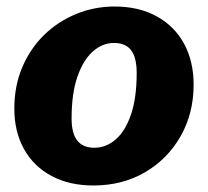

<svg xmlns="http://www.w3.org/2000/svg" viewBox="-20 -560 640 590"><path d="M267 10Q193 10 138 -19.5Q83 -49 53.5 -102.5Q24 -156 24 -226Q24 -296 48.5 -353.5Q73 -411 115.5 -452.5Q158 -494 214 -517Q270 -540 332 -540Q407 -540 462 -509.5Q517 -479 546 -425Q575 -371 575 -300Q575 -211 534.5 -140.5Q494 -70 424.5 -30Q355 10 267 10ZM270 -106Q306 -106 335.5 -131.5Q365 -157 382.5 -208Q400 -259 400 -336Q400 -383 383 -405.5Q366 -428 330 -428Q295 -428 265.5 -402Q236 -376 218 -324.5Q200 -273 200 -196Q200 -150 217.5 -128Q235 -106 270 -106Z"/></svg>

Font: Libre Franklin ExtraBold
Style: Italic
Weight: 800
Italic angle: -8°
Designer: Pablo Impallari, Rodrigo Fuenzalida, Nhung Nguyen
Foundry: Impallari Type
Version: Version 3.000